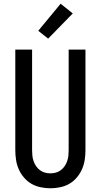

<svg xmlns="http://www.w3.org/2000/svg" viewBox="-20 -1001 540 1029"><path d="M250 8Q224 8 197.5 2.5Q171 -3 148.5 -16Q126 -29 108.5 -49.5Q91 -70 80.5 -94Q70 -118 66 -144Q62 -170 62 -196V-735H152V-196Q152 -181 153.5 -166.5Q155 -152 160 -137.5Q165 -123 173.5 -110.5Q182 -98 194 -89Q206 -80 220.5 -76Q235 -72 250 -72Q265 -72 279.5 -76Q294 -80 306 -89Q318 -98 326.5 -110.5Q335 -123 340 -137.5Q345 -152 346.5 -166.5Q348 -181 348 -196V-735H438V-196Q438 -170 434 -144Q430 -118 419.5 -94Q409 -70 391.5 -49.5Q374 -29 351.5 -16Q329 -3 302.5 2.5Q276 8 250 8ZM238 -794 185 -836 305 -981 370 -929Z"/></svg>

Font: Iosevka Curly Medium
Style: Regular
Weight: 500
Monospace: yes
Designer: Belleve Invis
Foundry: Belleve Invis
Version: Version 22.1.2; ttfautohint (v1.8.4)